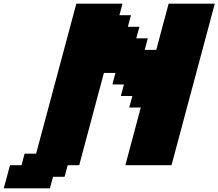

<svg xmlns="http://www.w3.org/2000/svg" viewBox="-54 -895 1183 1040"><path d="M-33.7 125H216.3L233.4 62.5H295.9L312.5 0H375Q397 -83 441.9 -250Q486.8 -417 508.8 -500H571.3L554.7 -437.5H617.2L600.6 -375H663.1L646 -312.5H708.5L625 0H875Q914.1 -146 992.2 -437.5Q1070.3 -729 1109.4 -875H859.4Q848.1 -833.5 825.9 -750.2Q803.7 -667 792.5 -625H730L746.6 -687.5H684.1L701.2 -750H638.7L655.3 -812.5H592.8L609.4 -875H359.4L141.6 -62.5H79.1L62.5 0H0Q-5.4 21 -16.6 62.5Q-27.8 104 -33.7 125Z"/></svg>

Font: Faithful 32x
Style: BoldOblique
Weight: 400
Foundry: Faithful Resource Pack
Version: Version 1.0; January 27, 2023